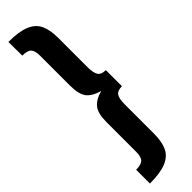

<svg xmlns="http://www.w3.org/2000/svg" viewBox="-334 -818 936 936"><g transform="rotate(-45 133.5 -350.0)"><path d="M204 -680V-479Q204 -439 215 -422Q226 -405 257 -405V-294Q226 -294 215 -277.5Q204 -261 204 -221V-20Q204 35 188 69.5Q172 104 131.5 121Q91 138 18 138V43Q53 43 66.5 29.5Q80 16 80 -19V-224Q80 -283 101 -309.5Q122 -336 169 -349Q120 -363 100 -389.5Q80 -416 80 -476V-681Q80 -716 67 -729.5Q54 -743 19 -743L18 -838Q91 -838 131.5 -821Q172 -804 188 -769.5Q204 -735 204 -680Z"/></g></svg>

Font: Fira Sans Compressed SemiBold
Style: Regular
Weight: 600
Width: 1
Designer: bBox Type GmbH & Carrois Corporate GbR & Edenspiekermann AG
Foundry: bBox Type GmbH & Carrois Corporate GbR & Edenspiekermann AG
Version: Version 4.301